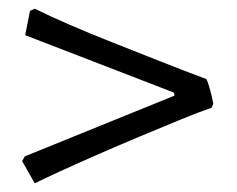

<svg xmlns="http://www.w3.org/2000/svg" viewBox="-20 -488 545 442"><path d="M60 -66 31 -117 37 -128 382 -268 380 -275 38 -407 49 -463 60 -468Q92 -452 138 -432Q184 -412 238.5 -390.5Q293 -369 348.5 -347Q404 -325 455 -306Q459 -299 464 -280Q469 -261 471 -249L467 -240Q438 -230 394 -212Q350 -194 300 -173Q250 -152 202 -131Q154 -110 116 -92.5Q78 -75 60 -66Z"/></svg>

Font: Labrada Medium
Style: Regular
Weight: 500
Designer: Mercedes Jáuregui
Foundry: Omnibus-Type Team
Version: Version 1.000; ttfautohint (v1.8.4.7-5d5b)